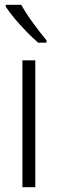

<svg xmlns="http://www.w3.org/2000/svg" viewBox="-20 -785 242 805"><path d="M128 0H74V-532H128ZM69 -765Q89 -729 119 -688Q149 -647 175 -616V-606H140Q118 -625 92 -651.5Q66 -678 42.5 -706Q19 -734 4 -757V-765Z"/></svg>

Font: Noto Sans Gurmukhi Condensed Light
Style: Regular
Weight: 300
Width: 3
Designer: Jelle Bosma - Monotype Design Team
Foundry: Monotype Imaging Inc.
Version: Version 2.004; ttfautohint (v1.8.4.7-5d5b)